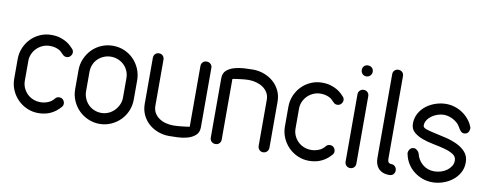

<svg xmlns="http://www.w3.org/2000/svg" viewBox="-62 -1031 3389 1332"><g transform="rotate(10 1633.0 -365.0)"><path d="M343 -120Q353 -133 371 -133Q389 -133 399 -121Q409 -109 409 -95Q409 -80 399 -70Q370 -36 331.5 -18Q293 0 245 0Q203 0 166 -16Q129 -32 101 -60Q73 -88 56.5 -125.5Q40 -163 40 -205V-344Q40 -387 56 -424.5Q72 -462 99.5 -490Q127 -518 164 -534Q201 -550 243 -550Q277 -550 303 -542Q329 -534 348 -523Q367 -512 379.5 -500Q392 -488 399 -480Q409 -470 409 -455Q409 -442 398.5 -429.5Q388 -417 371 -417Q353 -417 343 -430L338 -434Q333 -440 325.5 -447Q318 -454 307 -459.5Q296 -465 281 -469Q266 -473 245 -473Q219 -473 195.5 -463Q172 -453 154 -435.5Q136 -418 125.5 -394.5Q115 -371 115 -344V-205Q115 -178 125.5 -154.5Q136 -131 154 -113.5Q172 -96 196 -86.5Q220 -77 247 -77Q273 -77 299 -87Q325 -97 343 -120Z M469 -342Q469 -385 485.5 -423Q502 -461 530 -489.5Q558 -518 596 -534Q634 -550 676 -550Q719 -550 756.5 -534Q794 -518 822 -489.5Q850 -461 866 -423Q882 -385 882 -342V-208Q882 -165 866 -127Q850 -89 822 -61Q794 -33 756.5 -16.5Q719 0 676 0Q634 0 596 -16.5Q558 -33 530 -61Q502 -89 485.5 -127Q469 -165 469 -208ZM546 -208Q546 -181 556 -157Q566 -133 583.5 -115Q601 -97 625 -87Q649 -77 676 -77Q701 -77 724.5 -87Q748 -97 766 -115Q784 -133 795 -157Q806 -181 806 -208V-343Q806 -372 795.5 -396Q785 -420 767 -437Q749 -454 725.5 -463.5Q702 -473 676 -473Q650 -473 626.5 -463.5Q603 -454 585 -437Q567 -420 556.5 -396Q546 -372 546 -342Z M1297 -518Q1297 -533 1307.5 -544Q1318 -555 1335 -555Q1352 -555 1363 -544Q1374 -533 1374 -518V-99Q1374 -62 1351 -42Q1328 -22 1296 -13Q1264 -4 1228 -2.5Q1192 -1 1167 -1Q1126 -1 1088.5 -15Q1051 -29 1023 -54Q995 -79 978.5 -114Q962 -149 962 -192V-515Q962 -532 972.5 -543Q983 -554 1000 -554Q1016 -554 1026.5 -543Q1037 -532 1037 -515V-192Q1037 -162 1050 -140.5Q1063 -119 1084 -105Q1105 -91 1131 -84.5Q1157 -78 1184 -78Q1199 -78 1215 -79.5Q1231 -81 1246.5 -82.5Q1262 -84 1275.5 -86Q1289 -88 1297 -89Z M1531 -40Q1531 -24 1520.5 -13Q1510 -2 1493 -2Q1476 -2 1465 -13Q1454 -24 1454 -40V-459Q1454 -495 1476.5 -514.5Q1499 -534 1531.5 -543Q1564 -552 1599.5 -554Q1635 -556 1661 -556Q1702 -556 1739.5 -542Q1777 -528 1805.5 -503Q1834 -478 1850.5 -443Q1867 -408 1867 -366V-43Q1867 -26 1856 -14.5Q1845 -3 1828 -3Q1812 -3 1801.5 -14.5Q1791 -26 1791 -43V-366Q1791 -395 1778 -416.5Q1765 -438 1744 -452Q1723 -466 1697 -473Q1671 -480 1644 -480Q1630 -480 1614 -478.5Q1598 -477 1582 -475Q1566 -473 1552.5 -471Q1539 -469 1531 -467Z M2250 -120Q2260 -133 2278 -133Q2296 -133 2306 -121Q2316 -109 2316 -95Q2316 -80 2306 -70Q2277 -36 2238.5 -18Q2200 0 2152 0Q2110 0 2073 -16Q2036 -32 2008 -60Q1980 -88 1963.5 -125.5Q1947 -163 1947 -205V-344Q1947 -387 1963 -424.5Q1979 -462 2006.5 -490Q2034 -518 2071 -534Q2108 -550 2150 -550Q2184 -550 2210 -542Q2236 -534 2255 -523Q2274 -512 2286.5 -500Q2299 -488 2306 -480Q2316 -470 2316 -455Q2316 -442 2305.5 -429.5Q2295 -417 2278 -417Q2260 -417 2250 -430L2245 -434Q2240 -440 2232.5 -447Q2225 -454 2214 -459.5Q2203 -465 2188 -469Q2173 -473 2152 -473Q2126 -473 2102.5 -463Q2079 -453 2061 -435.5Q2043 -418 2032.5 -394.5Q2022 -371 2022 -344V-205Q2022 -178 2032.5 -154.5Q2043 -131 2061 -113.5Q2079 -96 2103 -86.5Q2127 -77 2154 -77Q2180 -77 2206 -87Q2232 -97 2250 -120Z M2442 -646Q2425 -646 2414.5 -657.5Q2404 -669 2404 -685Q2404 -702 2414.5 -712.5Q2425 -723 2442 -723Q2459 -723 2470 -712.5Q2481 -702 2481 -685Q2481 -669 2470 -657.5Q2459 -646 2442 -646ZM2404 -513Q2404 -529 2415 -540Q2426 -551 2442 -551Q2459 -551 2469.5 -540Q2480 -529 2480 -513V-38Q2480 -22 2469.5 -11Q2459 0 2442 0Q2426 0 2415 -11Q2404 -22 2404 -38Z M2719 -77Q2736 -77 2746.5 -65.5Q2757 -54 2757 -38Q2757 -22 2746.5 -11Q2736 0 2719 0Q2689 0 2669.5 -9Q2650 -18 2638.5 -32Q2627 -46 2622 -64.5Q2617 -83 2617 -101V-693Q2617 -709 2628 -719.5Q2639 -730 2655 -730Q2671 -730 2682 -719.5Q2693 -709 2693 -693V-108Q2693 -77 2719 -77Z M3214 -425Q3216 -423 3216 -417Q3216 -400 3207 -387Q3198 -374 3178 -374Q3167 -374 3159.5 -380.5Q3152 -387 3146 -396Q3140 -405 3134 -415.5Q3128 -426 3120 -434Q3100 -454 3073 -465.5Q3046 -477 3020 -477Q2997 -477 2974.5 -469Q2952 -461 2934 -448Q2916 -435 2905 -417Q2894 -399 2894 -380Q2894 -365 2918.5 -356.5Q2943 -348 2980 -340.5Q3017 -333 3060 -322.5Q3103 -312 3140 -294.5Q3177 -277 3201.5 -249Q3226 -221 3226 -177Q3226 -136 3207.5 -103.5Q3189 -71 3159.5 -48.5Q3130 -26 3093.5 -14Q3057 -2 3021 -2Q2983 -2 2949.5 -14.5Q2916 -27 2889 -48.5Q2862 -70 2844 -99Q2826 -128 2819 -162Q2817 -166 2817 -170Q2817 -187 2827 -200Q2837 -213 2856 -213Q2867 -213 2878 -203.5Q2889 -194 2893 -183Q2903 -138 2937.5 -108.5Q2972 -79 3020 -79Q3044 -79 3067 -86Q3090 -93 3108 -106Q3126 -119 3137.5 -137Q3149 -155 3149 -177Q3149 -205 3124.5 -220.5Q3100 -236 3063 -246Q3026 -256 2983.5 -264Q2941 -272 2904 -285.5Q2867 -299 2842.5 -321Q2818 -343 2818 -380Q2818 -420 2836 -452.5Q2854 -485 2883.5 -507.5Q2913 -530 2949.5 -542Q2986 -554 3023 -554Q3054 -554 3084 -544.5Q3114 -535 3139 -518Q3164 -501 3183.5 -477.5Q3203 -454 3214 -426Z"/></g></svg>

Font: VDS Compensated
Style: Light
Weight: 300
Designer: artmaker
Foundry: artmaker
Version: Version 1.000 2012 initial release